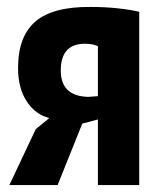

<svg xmlns="http://www.w3.org/2000/svg" viewBox="-20 -533 461 553"><path d="M262 -189 217 -177 146 0H7L83 -161L122 -193Q82 -203 57 -241Q32 -279 32 -337Q32 -428 82 -471Q132 -514 241 -513Q283 -513 319.5 -509Q356 -505 381 -499V0H262ZM262 -256V-400Q247 -407 225 -407Q155 -407 155 -330Q155 -256 234 -254Z"/></svg>

Font: PT Sans Narrow
Style: Bold
Weight: 700
Width: 3
Designer: A.Korolkova, O.Umpeleva, V.Yefimov
Foundry: ParaType Ltd
Version: Version 2.003W OFL